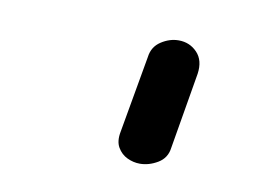

<svg xmlns="http://www.w3.org/2000/svg" viewBox="-38 -821 385 292"><g transform="rotate(10 155.0 -674.5)"><path d="M192 -577Q182 -577 172.5 -581.5Q163 -586 157.5 -595.5Q152 -605 155 -620L176 -739Q178 -755 191 -763.5Q204 -772 218 -772Q235 -772 246.5 -760Q258 -748 255 -727L235 -609Q233 -593 219.5 -585Q206 -577 192 -577Z"/></g></svg>

Font: Edu QLD Beginner Medium
Style: Regular
Weight: 500
Designer: Tina and Corey Anderson
Foundry: Google for Education
Version: Version 1.003